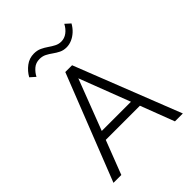

<svg xmlns="http://www.w3.org/2000/svg" viewBox="-290 -1246 1409 1409"><g transform="rotate(-45 414.0 -542.0)"><path d="M54 0 379 -825H449.5L774 0H692L591.5 -263H237L135.5 0ZM262.5 -330H565.5L414 -725ZM514.5 -946Q482.5 -946 457.8 -958.2Q433 -970.5 411 -986.5Q389 -1002.5 365.8 -1014.5Q342.5 -1026.5 313 -1026.5Q273.5 -1026.5 246.8 -1003.2Q220 -980 204.5 -949.5L164.5 -985Q187.5 -1026.5 225.5 -1055.2Q263.5 -1084 312 -1084Q345.5 -1084 371.8 -1071.8Q398 -1059.5 420.8 -1043.5Q443.5 -1027.5 466.8 -1015.5Q490 -1003.5 516.5 -1003.5Q550 -1003.5 578 -1024.5Q606 -1045.5 624 -1080.5L663.5 -1045Q646.5 -1014.5 622.2 -992.2Q598 -970 570.2 -958Q542.5 -946 514.5 -946Z"/></g></svg>

Font: Spartan Thin
Style: Regular
Weight: 400
Version: Version 1.004